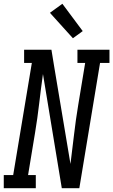

<svg xmlns="http://www.w3.org/2000/svg" viewBox="-46 -999 601 1019"><path d="M-26 0V-70H24L123 -665H82V-735H227L241 -649L328 -129Q338 -207 347 -285Q356 -363 369 -441L406 -665H365V-735H535V-665H485L375 0H282L182 -606Q171 -528 162 -450Q153 -372 140 -294L103 -70H144V0ZM341 -796 219 -931 285 -979 393 -834Z"/></svg>

Font: Iosevka Curly Slab Oblique
Style: Regular
Weight: 400
Italic angle: -9°
Monospace: yes
Designer: Belleve Invis
Foundry: Belleve Invis
Version: Version 11.1.0; ttfautohint (v1.8.3)